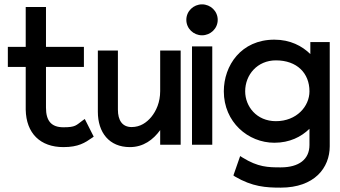

<svg xmlns="http://www.w3.org/2000/svg" viewBox="-20 -664 1561 881"><path d="M16 -357H98V-161C100 -52 165 11 271 11C340 11 370 -9 403 -32L410 -37L369 -118L359 -111C329 -89 327 -80 271 -80C215 -80 191 -110 191 -170V-357H365V-449H191V-632H98V-449H16Z M429 -151C429 -56 481 11 576 11C638 11 683 -23 715 -67V0H809V-432H715V-246C715 -195 697 -155 674 -127C653 -102 624 -81 584 -81C541 -81 521 -112 521 -161V-432H429Z M835 -573C835 -533 868 -502 907 -502C946 -502 979 -533 979 -573C979 -613 946 -644 907 -644C868 -644 835 -613 835 -573ZM861 0H954V-451H861Z M1007 -245C1007 -104 1118 -9 1239 -9C1309 -9 1362 -36 1400 -73V1C1400 67 1352 104 1268 104C1210 104 1164 103 1093 59L1082 52L1051 141L1058 146C1138 193 1200 197 1268 197C1423 197 1493 106 1493 7V-471H1404V-416C1366 -453 1312 -482 1239 -482C1086 -482 1007 -363 1007 -245ZM1105 -245C1105 -321 1161 -387 1246 -387C1343 -387 1400 -328 1400 -245C1400 -176 1341 -108 1246 -108C1157 -108 1105 -176 1105 -245Z"/></svg>

Font: Charger Pro
Style: ExBdNar
Weight: 400
Designer: Jasper
Foundry: Cannot Into Space Fonts
Version: Version 1.09